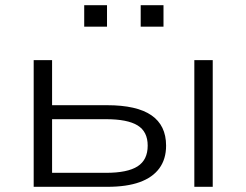

<svg xmlns="http://www.w3.org/2000/svg" viewBox="-20 -721 951 741"><path d="M110 0V-489H181V-315H393Q508 -315 564.5 -276Q621 -237 621 -159Q621 -107 595 -71.5Q569 -36 519 -18Q469 0 394 0ZM181 -54H389Q472 -54 511 -79Q550 -104 550 -159Q550 -213 511 -237Q472 -261 389 -261H181ZM730 0V-489H801V0ZM523 -618V-701H611V-618ZM305 -618V-701H393V-618Z"/></svg>

Font: Nunito Sans 10pt Expanded Light
Style: Regular
Weight: 300
Width: 7
Designer: Vernon Adams
Foundry: Vernon Adams
Version: Version 3.101;gftools[0.9.27]